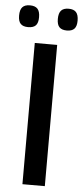

<svg xmlns="http://www.w3.org/2000/svg" viewBox="-83 -916 409 948"><g transform="rotate(5 122.0 -441.5)"><path d="M66 0V-700H177V0ZM218 -775Q193 -775 181 -787.5Q169 -800 169 -828Q169 -857 181 -870Q193 -883 218 -883Q243 -883 255 -870Q267 -857 267 -828Q267 -800 255 -787.5Q243 -775 218 -775ZM26 -775Q1 -775 -11 -787.5Q-23 -800 -23 -828Q-23 -857 -11 -870Q1 -883 26 -883Q52 -883 64 -870Q76 -857 76 -828Q76 -800 64 -787.5Q52 -775 26 -775Z"/></g></svg>

Font: Georama ExtraCondensed Thin Medium
Style: Regular
Weight: 500
Version: Version 1.001